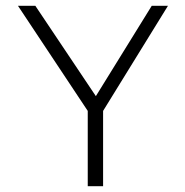

<svg xmlns="http://www.w3.org/2000/svg" viewBox="-20 -643 640 663"><path d="M283 0V-260L42 -623H102L311 -311L504 -623H560L336 -260V0Z"/></svg>

Font: Inconsolata Expanded Light
Style: Regular
Weight: 300
Width: 7
Monospace: yes
Designer: Raph Levien, Cyreal, Brenton Simpson
Foundry: Raph Levien, Cyreal, Google
Version: Version 3.001; ttfautohint (v1.8.2.53-6de2)